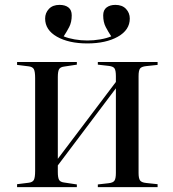

<svg xmlns="http://www.w3.org/2000/svg" viewBox="-20 -767 711 787"><path d="M50 0V-12L98 -18Q114 -20 119 -30Q124 -40 124 -66V-447Q124 -473 119 -483Q114 -493 98 -495L50 -501V-513H295V-502L242 -494Q227 -492 222 -483Q217 -474 217 -451V-116L455 -431V-455Q455 -478 449.5 -486.5Q444 -495 425 -497L381 -502V-513H626V-501L579 -496Q560 -494 554 -486Q548 -478 548 -455V-58Q548 -36 554 -27.5Q560 -19 579 -17L626 -12V0H381V-11L425 -16Q444 -18 449.5 -27Q455 -36 455 -58V-405L217 -89V-62Q217 -39 222 -30Q227 -21 242 -19L295 -11V0ZM338 -589Q262 -589 213.5 -616.5Q165 -644 165 -691Q165 -714 180.5 -730.5Q196 -747 224 -747Q247 -747 260.5 -736.5Q274 -726 274 -704Q274 -676 263.5 -656Q253 -636 241 -618Q260 -610 286 -605.5Q312 -601 338 -601Q364 -601 390.5 -605.5Q417 -610 436 -618Q424 -636 413.5 -656Q403 -676 403 -704Q403 -726 417 -736.5Q431 -747 453 -747Q481 -747 496.5 -730.5Q512 -714 512 -691Q512 -644 463 -616.5Q414 -589 338 -589Z"/></svg>

Font: Literata 72pt
Style: Regular
Weight: 400
Designer: Latin by Veronika Burian and Jose Scaglione. Greek by Irene Vlachou. Cyrillic by Vera Evstafieva.
Foundry: TypeTogether
Version: Version 3.002